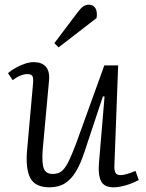

<svg xmlns="http://www.w3.org/2000/svg" viewBox="-20 -785 623 819"><path d="M14 -473Q28 -485 46.5 -495.5Q65 -506 85.5 -513Q106 -520 124 -520Q158 -520 175.5 -500.5Q193 -481 189 -440L162 -145Q158 -88 167 -65.5Q176 -43 205 -43Q226 -43 240.5 -53Q255 -63 269.5 -90.5Q284 -118 304 -171L425 -506H484L468 -79Q467 -58 472.5 -48Q478 -38 495 -38Q506 -38 522.5 -43Q539 -48 558 -56L572 -17Q562 -12 548.5 -6Q535 0 520 4.5Q505 9 491 11.5Q477 14 465 14Q424 14 411 -12.5Q398 -39 402 -88L426 -373L419 -374L342 -142Q325 -89 304.5 -54.5Q284 -20 257 -3Q230 14 191 14Q129 14 108.5 -27Q88 -68 96 -150L121 -429Q123 -451 118.5 -460Q114 -469 96 -469Q83 -469 67 -462.5Q51 -456 34 -443ZM310 -731Q324 -750 335 -757.5Q346 -765 359 -765Q378 -765 387 -750Q396 -735 392 -708L230 -583L212 -601Z"/></svg>

Font: Literata 18pt Light
Style: Italic
Weight: 300
Italic angle: -2°
Designer: Latin by Veronika Burian and Jose Scaglione. Greek by Irene Vlachou. Cyrillic by Vera Evstafieva
Foundry: TypeTogether
Version: Version 3.103;gftools[0.9.29]